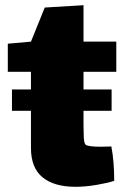

<svg xmlns="http://www.w3.org/2000/svg" viewBox="-20 -672 479 738"><path d="M301 -396V-328H409V-246H301V-190Q301 -168 302 -145Q303 -122 309 -116Q318 -108 368 -108L408 -109Q419 -52 419 23Q396 31 352.5 38.5Q309 46 270 46Q188 46 143.5 9.5Q99 -27 99 -103V-246H26V-328H99V-396H10V-504L99 -512L152 -643L301 -652V-512H427V-396Z"/></svg>

Font: Lalezar
Style: Regular
Weight: 400
Designer: Borna Izadpanah
Foundry: Borna Izadpanah
Version: Version 1.003;November 28, 2018;FontCreator 11.5.0.2421 64-b